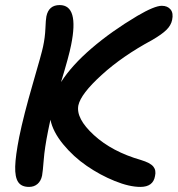

<svg xmlns="http://www.w3.org/2000/svg" viewBox="-20 -712 705 762"><path d="M95.2 29.8Q64.9 29.8 52 10.3Q39.1 -9.3 40.3 -51.3Q41.5 -93.3 56.2 -168Q74.2 -255.9 110.1 -379.2Q146 -502.4 150.9 -526.9Q158.7 -563 160.2 -598.6Q161.6 -634.3 164.1 -647Q173.3 -691.9 216.8 -691.9Q294.4 -691.9 262.2 -533.2Q253.9 -490.2 222.2 -386.2Q265.1 -453.1 343.8 -520.5Q422.4 -587.9 524.9 -648.9Q593.3 -689 622.1 -689Q645 -689 657 -674.3Q668.9 -659.7 663.1 -632.8Q658.7 -611.3 640.6 -593.5Q622.6 -575.7 584 -553.2Q465.3 -489.3 383.1 -414.3Q300.8 -339.4 291 -293.9Q280.8 -241.7 352.8 -175.8Q424.8 -109.9 539.1 -77.1Q576.2 -65.9 588.4 -51Q600.6 -36.1 595.2 -13.2Q587.9 29.8 537.1 29.8Q493.2 29.8 435.3 6.3Q377.4 -17.1 324.5 -53.5Q271.5 -89.8 230.7 -139.4Q189.9 -189 180.2 -236.8Q178.7 -229.5 175.5 -215.1Q172.4 -200.7 170.9 -192.9Q157.2 -125 153.6 -77.9Q149.9 -30.8 147 -15.1Q142.6 6.3 128.9 18.1Q115.2 29.8 95.2 29.8Z"/></svg>

Font: Shantell Sans Bouncy
Style: Italic
Weight: 500
Italic angle: -11.31°
Designer: Stephen Nixon, Anya Danilova, Shantell Martin
Foundry: Arrow Type
Version: Version 1.006;[9816181b4]